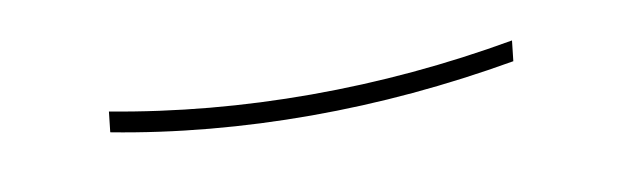

<svg xmlns="http://www.w3.org/2000/svg" viewBox="-22 -415 545 167"><g transform="rotate(-10 250.0 -332.0)"><path d="M246 -315Q201 -315 157 -319Q113 -323 71 -331L73 -349Q116 -341 160 -337Q204 -333 249 -333Q294 -333 339 -337Q384 -341 429 -349L427 -331Q381 -323 336 -319Q291 -315 246 -315Z"/></g></svg>

Font: Iosevka Thin
Style: Italic
Weight: 100
Italic angle: -9°
Monospace: yes
Designer: Belleve Invis
Foundry: Belleve Invis
Version: Version 32.5.0; ttfautohint (v1.8.4)